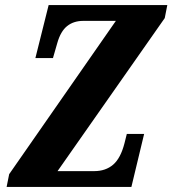

<svg xmlns="http://www.w3.org/2000/svg" viewBox="-20 -734 677 754"><path d="M16 -50 435 -652H307Q269 -652 243.5 -631.5Q218 -611 205 -565L188 -506H119L171 -714H637L627 -663L206 -62H350Q395 -62 424.5 -87.5Q454 -113 469 -172L478 -208H546L496 0H6Z"/></svg>

Font: Noto Serif CondExtraBold
Style: Italic
Weight: 800
Width: 3
Italic angle: -12°
Designer: Monotype Design Team
Foundry: Monotype Imaging Inc.
Version: Version 1.001